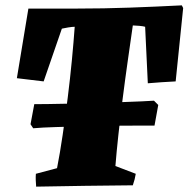

<svg xmlns="http://www.w3.org/2000/svg" viewBox="-20 -692 704 717"><path d="M115 5Q114 -7 113.5 -19Q113 -31 114 -43L193 -64Q204 -120 214 -188Q224 -256 233 -328Q242 -400 248.5 -468Q255 -536 259 -592Q250 -592 234.5 -589.5Q219 -587 211 -585L143 -388Q118 -391 93 -394Q68 -397 43 -400L86 -660H269Q367 -660 464 -663.5Q561 -667 659 -672L664 -662L636 -388Q610 -387 584 -385Q558 -383 532 -381L522 -592Q516 -594 500.5 -595.5Q485 -597 476 -597Q467 -534 457 -464Q447 -394 438 -323Q429 -252 422 -187.5Q415 -123 411 -72L487 -43Q484 -23 476 0Q385 1 295.5 2Q206 3 115 5ZM104 -213 94 -228 108 -303Q126 -303 162 -303.5Q198 -304 244 -305Q290 -306 338.5 -307.5Q387 -309 431.5 -310.5Q476 -312 509 -313.5Q542 -315 555 -316L571 -300L557 -223Q545 -223 505.5 -223Q466 -223 411.5 -222.5Q357 -222 298.5 -220.5Q240 -219 188.5 -217.5Q137 -216 104 -213Z"/></svg>

Font: Labrada Black
Style: Italic
Weight: 900
Italic angle: -7°
Designer: Mercedes Jáuregui
Foundry: Omnibus-Type Team
Version: Version 1.000; ttfautohint (v1.8.4.7-5d5b)